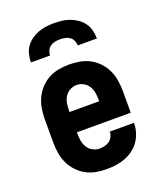

<svg xmlns="http://www.w3.org/2000/svg" viewBox="-138 -829 777 925"><g transform="rotate(-20 250.0 -366.0)"><path d="M250 8Q222 8 195 3Q168 -2 144 -15Q120 -28 101 -48.5Q82 -69 70.5 -93.5Q59 -118 54.5 -145.5Q50 -173 50 -200V-320Q50 -347 54.5 -374.5Q59 -402 70.5 -426.5Q82 -451 101 -471.5Q120 -492 144 -505Q168 -518 195.5 -523Q223 -528 250 -528Q277 -528 304.5 -523Q332 -518 356 -505Q380 -492 399 -471.5Q418 -451 429.5 -426.5Q441 -402 445.5 -374.5Q450 -347 450 -320V-208H174V-200Q174 -182 177 -164Q180 -146 189.5 -130.5Q199 -115 215.5 -106Q232 -97 250 -97Q263 -97 276.5 -100Q290 -103 301 -111Q312 -119 318 -131.5Q324 -144 324 -157H448Q448 -133 441 -109.5Q434 -86 420.5 -66Q407 -46 387 -31Q367 -16 344.5 -7.5Q322 1 298 4.5Q274 8 250 8ZM174 -312H326V-320Q326 -338 323 -356Q320 -374 310.5 -389.5Q301 -405 284.5 -414Q268 -423 250 -423Q232 -423 215.5 -414Q199 -405 189.5 -389.5Q180 -374 177 -356Q174 -338 174 -320ZM81 -600Q81 -621 86 -641.5Q91 -662 103 -679Q115 -696 132 -708Q149 -720 168.5 -727.5Q188 -735 208.5 -737.5Q229 -740 250 -740Q271 -740 291.5 -737.5Q312 -735 331.5 -727.5Q351 -720 368 -708Q385 -696 397 -679Q409 -662 414 -641.5Q419 -621 419 -600H321Q321 -613 315.5 -625Q310 -637 299.5 -644.5Q289 -652 276 -654.5Q263 -657 250 -657Q237 -657 224 -654.5Q211 -652 200.5 -644.5Q190 -637 184.5 -625Q179 -613 179 -600Z"/></g></svg>

Font: Iosevka Term Curly Extrabold
Style: Regular
Weight: 800
Designer: Belleve Invis
Foundry: Belleve Invis
Version: Version 32.3.0